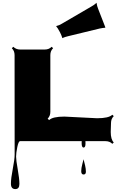

<svg xmlns="http://www.w3.org/2000/svg" viewBox="-20 -1002 856 1363"><path d="M689 -799.8 463.9 -745.1Q438.5 -738.8 430.9 -734.9Q423.3 -731 422.9 -731Q416 -753.4 406.2 -772.2Q396.5 -791 390.4 -800Q384.3 -809.1 381.3 -812.3Q378.4 -815.4 378.4 -816.2Q378.4 -816.9 381.8 -817.9Q397.5 -820.8 418.9 -833.5L628.4 -955.6Q650.9 -968.8 657.7 -975.6Q664.6 -982.4 665 -982.4Q665.5 -982.4 666 -978.5Q668.5 -959.5 676.8 -939L713.4 -845.2Q728 -809.1 728 -807.4Q728 -805.7 724.6 -804.9Q721.2 -804.2 710.4 -803.5Q699.7 -802.7 689 -799.8ZM768.1 -128.9 766.1 -65.4Q766.1 -12.2 787.6 9.3L777.3 19Q758.8 0 728.5 0H586.4Q586.9 6.8 586.9 18.1Q586.9 45.4 573.2 45.4Q559.6 45.4 559.6 14.6Q559.6 5.4 560.1 0H123Q111.3 0 102.8 42.2Q94.2 84.5 94.2 109.9Q94.2 135.3 106 200.9Q117.7 266.6 117.7 303.5Q117.7 340.3 88.9 340.3Q57.6 340.3 57.6 302.2Q57.6 264.2 70.8 196.5Q84 128.9 84 94.7L83.5 -610.8Q83.5 -640.6 64 -659.7L74.2 -669.9Q94.2 -650.4 123 -650.4H297.9Q327.6 -650.4 346.7 -669.9L356.9 -659.7Q337.4 -640.6 337.4 -610.8V-208Q337.4 -178.7 318.4 -159.7L328.6 -149.4Q353.5 -174.3 437.5 -174.3L668.9 -162.6Q752.4 -162.6 777.3 -187.5L787.6 -177.7Q768.1 -158.7 768.1 -128.9ZM556.6 212.9Q556.6 191.9 564.7 161.4Q572.8 130.9 573.2 128.4Q574.2 133.3 578.1 148.4Q582 163.6 584 171.9Q589.8 196.8 589.8 216.8Q589.8 236.8 573.2 236.8Q556.6 236.8 556.6 212.9Z"/></svg>

Font: Nosifer
Style: Regular
Weight: 400
Version: Version 001.002